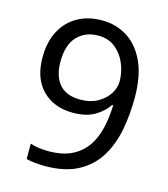

<svg xmlns="http://www.w3.org/2000/svg" viewBox="-110 -810 791 906"><g transform="rotate(15 286.0 -357.0)"><path d="M520 -409Q520 -332 506.5 -257.5Q493 -183 457.5 -122.5Q422 -62 357.5 -26Q293 10 192 10Q172 10 145.5 7.5Q119 5 102 0V-75Q141 -62 190 -62Q260 -62 305.5 -85Q351 -108 378 -147.5Q405 -187 417 -239.5Q429 -292 431 -350H425Q403 -316 361.5 -291.5Q320 -267 255 -267Q163 -267 106.5 -323.5Q50 -380 50 -483Q50 -558 78.5 -612Q107 -666 158 -695Q209 -724 278 -724Q346 -724 401 -689.5Q456 -655 488 -585.5Q520 -516 520 -409ZM278 -650Q216 -650 176.5 -609Q137 -568 137 -484Q137 -415 170.5 -375.5Q204 -336 274 -336Q322 -336 357 -355.5Q392 -375 411.5 -405Q431 -435 431 -467Q431 -510 414 -552Q397 -594 363 -622Q329 -650 278 -650Z"/></g></svg>

Font: Noto Sans Tamil Supplement
Style: Regular
Weight: 400
Designer: Ek Type
Foundry: Ek Type
Version: Version 2.001; ttfautohint (v1.8.4.7-5d5b)